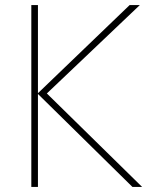

<svg xmlns="http://www.w3.org/2000/svg" viewBox="-20 -734 584 754"><path d="M500 0 129 -365V0H103V-714H129V-368L489 -714H529L164 -367L538 0Z"/></svg>

Font: Noto Sans UI Thin
Style: Regular
Weight: 250
Designer: Monotype Design Team
Foundry: Monotype Imaging Inc.
Version: Version 1.001